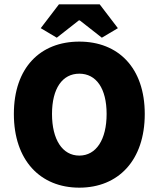

<svg xmlns="http://www.w3.org/2000/svg" viewBox="-20 -854 732 886"><path d="M346 12C526 12 648 -114 648 -328C648 -541 526 -662 346 -662C166 -662 44 -542 44 -328C44 -114 166 12 346 12ZM346 -136C268 -136 220 -210 220 -328C220 -446 268 -514 346 -514C424 -514 472 -446 472 -328C472 -210 424 -136 346 -136ZM242 -680 344 -760H348L450 -680L524 -724L440 -834H252L168 -724Z"/></svg>

Font: Source Sans Pro Black
Style: Regular
Weight: 900
Designer: Paul D. Hunt
Foundry: Adobe Systems Incorporated
Version: Version 3.006;hotconv 1.0.111;makeotfexe 2.5.65597